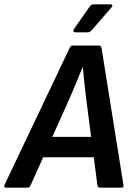

<svg xmlns="http://www.w3.org/2000/svg" viewBox="-48 -865 618 885"><path d="M-21 0Q-26 0 -27.5 -3Q-29 -6 -28 -11L273 -644Q278 -655 286 -655H408Q418 -655 420 -644L521 -12Q523 0 512 0H413Q403 0 401 -11L349 -412Q345 -446 341 -482Q337 -518 334 -554H332Q318 -518 303 -482.5Q288 -447 273 -412L93 -11Q88 0 79 0ZM133 -140 168 -234H393L401 -140ZM298 -716Q292 -716 290.5 -720.5Q289 -725 292 -730L365 -834Q372 -845 383 -845H461Q468 -845 469.5 -840.5Q471 -836 466 -831L376 -727Q372 -723 367.5 -719.5Q363 -716 356 -716Z"/></svg>

Font: Sofia Sans Semi Condensed
Style: Bold Italic
Weight: 700
Italic angle: -9°
Version: Version 4.100